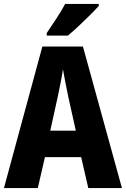

<svg xmlns="http://www.w3.org/2000/svg" viewBox="-20 -950 636 970"><path d="M426 0 390 -156H207L171 0H0L194 -715H399L596 0ZM326 -456Q319 -490 311 -530Q303 -570 298 -600Q294 -571 286 -531Q278 -491 271 -458L234 -290H363ZM479 -920Q463 -902 435.5 -874.5Q408 -847 378 -819Q348 -791 323 -770H216V-783Q241 -820 266 -858Q291 -896 309 -930H479Z"/></svg>

Font: Noto Sans Ethiopic Condensed ExtraBold
Style: Regular
Weight: 800
Width: 3
Designer: Monotype Design Team
Foundry: Monotype Imaging Inc.
Version: Version 2.102; ttfautohint (v1.8.4.7-5d5b)